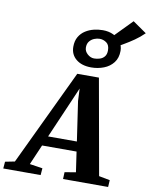

<svg xmlns="http://www.w3.org/2000/svg" viewBox="-195 -1264 1059 1349"><g transform="rotate(10 334.5 -589.0)"><path d="M-76 0 -72 -49 -4 -62.5 320.5 -745.5H475L596.5 -64L675 -49L672 0H350.5L352.5 -49L431.5 -62.5L410.5 -206.5H164.5L102.5 -63L194.5 -49L190.5 0ZM195 -276.5H400.5L359 -558.5L355 -646.5L319 -563ZM408.5 -806.5Q340.5 -806.5 300.2 -839.8Q260 -873 260 -928.5Q260 -970 277 -999Q294 -1028 321.5 -1045.5Q349 -1063 381.2 -1070.8Q413.5 -1078.5 445 -1078.5Q487 -1078.5 520.2 -1062.8Q553.5 -1047 572.8 -1019.5Q592 -992 592 -957Q592 -906 566 -872.5Q540 -839 498 -822.8Q456 -806.5 408.5 -806.5ZM418 -872Q437 -872 457.2 -878Q477.5 -884 491 -900Q504.5 -916 504.5 -944.5Q504.5 -983 482.2 -999Q460 -1015 433.5 -1015Q414.5 -1015 394.8 -1007Q375 -999 361.5 -982.2Q348 -965.5 348 -938.5Q348 -912 370 -892Q392 -872 418 -872ZM548.5 -974.5 490 -1018 646.5 -1178 745 -1109.5Q713 -1078 677.2 -1053.2Q641.5 -1028.5 608 -1009.2Q574.5 -990 548.5 -974.5Z"/></g></svg>

Font: Merriweather ExtraBold
Style: Italic
Weight: 800
Italic angle: -7.8°
Version: Version 2.101